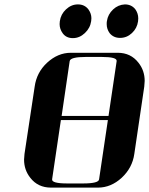

<svg xmlns="http://www.w3.org/2000/svg" viewBox="-20 -856 681 876"><path d="M89.8 -127.9Q89.8 -136.2 91.8 -153.8L138.2 -460.9Q147 -525.4 194.8 -569.8Q244.1 -615.2 303.2 -615.2H517.1Q576.7 -615.2 611.8 -569.8Q640.1 -534.2 640.1 -486.8Q640.1 -478.5 638.2 -460.9L592.8 -153.8Q584 -90.3 535.2 -44.9Q486.3 0 426.8 0H212.9Q152.8 0 118.2 -44.9Q89.8 -80.6 89.8 -127.9ZM217.8 -38.1Q214.8 -19 287.1 -19H358.9Q430.7 -19 432.1 -38.1L472.2 -308.1H257.8ZM252 -746.1Q252 -753.9 252.9 -758.8Q257.3 -791 280.8 -813Q305.2 -835.9 335 -835.9H335.9Q365.2 -835.9 382.8 -814Q397 -794.4 397 -772.9Q397 -764.6 396 -759.8Q391.6 -728 367.2 -705.1Q342.8 -682.1 313 -682.1H312Q282.2 -682.1 266.1 -704.1Q252 -723.6 252 -746.1ZM261.2 -327.1H475.1L512.2 -577.1Q515.1 -596.2 443.8 -596.2H372.1Q300.8 -596.2 297.9 -577.1ZM466.8 -746.1Q466.8 -755.9 467.8 -759.8Q472.2 -790.5 496.1 -813Q519 -834.5 549.8 -835.9Q579.6 -835.9 597.2 -814Q610.8 -794.9 610.8 -772Q610.8 -763.7 609.9 -758.8Q605.5 -727.1 582 -705.1Q558.6 -683.1 527.8 -683.1Q497.6 -683.1 480 -705.1Q466.8 -723.6 466.8 -746.1Z"/></svg>

Font: Hjet
Style: Italic
Weight: 400
Designer: T. Christopher White
Version: Version 1.2